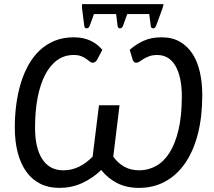

<svg xmlns="http://www.w3.org/2000/svg" viewBox="-20 -906 1042 934"><path d="M52 0ZM611 -663.5Q640.5 -690 677.8 -707.2Q715 -724.5 766 -724.5Q819 -724.5 856.5 -702.2Q894 -680 918 -641.8Q942 -603.5 953 -552.2Q964 -501 964 -443.5Q964 -339 942.8 -255.5Q921.5 -172 881.5 -113.5Q841.5 -55 784.5 -23.5Q727.5 8 656 8Q596.5 8 551 -14.8Q505.5 -37.5 472.5 -79Q429 -37.5 378.2 -14.8Q327.5 8 268.5 8Q216 8 175.8 -12.2Q135.5 -32.5 108 -70.8Q80.5 -109 66.2 -163.5Q52 -218 52 -286.5Q52 -343.5 59.2 -398Q66.5 -452.5 81.2 -501.2Q96 -550 119 -591Q142 -632 174 -661.8Q206 -691.5 246.8 -708Q287.5 -724.5 338.5 -724.5Q364 -724.5 384.5 -720Q405 -715.5 422 -707.2Q439 -699 452.8 -688Q466.5 -677 478 -663.5L451.5 -614Q445.5 -605.5 440.8 -603.2Q436 -601 429.5 -601Q423 -601 416.2 -606.8Q409.5 -612.5 399.5 -619.8Q389.5 -627 374.8 -632.8Q360 -638.5 338 -638.5Q293.5 -638.5 258.8 -613.8Q224 -589 200 -543Q176 -497 163.2 -431.8Q150.5 -366.5 150.5 -285Q150.5 -185.5 186 -131.5Q221.5 -77.5 288 -77.5Q329 -77.5 364.8 -95.2Q400.5 -113 430.5 -144L461.5 -394H561.5L531 -144Q553.5 -112.5 584.8 -95Q616 -77.5 657.5 -77.5Q701 -77.5 739 -98.5Q777 -119.5 804.8 -163.2Q832.5 -207 848.5 -274.8Q864.5 -342.5 864.5 -436.5Q864.5 -483.5 856.8 -521Q849 -558.5 834 -584.8Q819 -611 796.5 -624.8Q774 -638.5 745 -638.5Q723 -638.5 707 -632.8Q691 -627 679.2 -619.8Q667.5 -612.5 659.2 -606.8Q651 -601 644.5 -601Q638 -601 634 -603.2Q630 -605.5 626 -614ZM775.5 -886Q774.5 -880.5 773.5 -876.5Q772.5 -872.5 771 -867L739 -779.5Q736.5 -773.5 732.8 -770.8Q729 -768 724.8 -768Q720.5 -768 717.2 -770.8Q714 -773.5 713.5 -779.5L706 -837.5H599L578 -779.5Q575.5 -773.5 571.5 -770.8Q567.5 -768 563.5 -768Q559.5 -768 556.2 -770.8Q553 -773.5 552 -779.5L545 -837.5H437L416 -779.5Q413.5 -773.5 409.5 -770.8Q405.5 -768 401.2 -768Q397 -768 393.8 -770.8Q390.5 -773.5 390 -779.5L379 -866.5Q379 -871.5 378.8 -876Q378.5 -880.5 379.5 -886Z"/></svg>

Font: Lato Medium
Style: Italic
Weight: 500
Italic angle: -7°
Designer: Lukasz Dziedzic
Foundry: tyPoland Lukasz Dziedzic
Version: Version 2.006; 2014-01-15